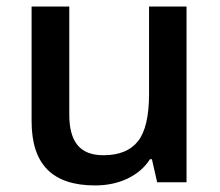

<svg xmlns="http://www.w3.org/2000/svg" viewBox="-20 -560 675 590"><path d="M462.9 0 446.8 -70.8H440.9Q417 -33.2 372.8 -11.7Q328.6 9.8 272 9.8Q173.8 9.8 125.5 -39.1Q77.1 -87.9 77.1 -187V-540H192.9V-207Q192.9 -145 218.3 -114Q243.7 -83 297.9 -83Q370.1 -83 404.1 -126.2Q438 -169.4 438 -271V-540H553.2V0Z"/></svg>

Font: f1_52653          
Style: Regular
Weight: 600
Foundry: Ascender Corporation
Version: Version 1.10